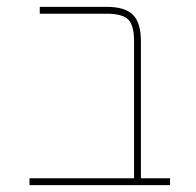

<svg xmlns="http://www.w3.org/2000/svg" viewBox="-20 -540 572 560"><path d="M371 -420Q371 -466 354 -483Q337 -500 291 -500H96V-520H291Q345 -520 368 -496.5Q391 -473 391 -420V-20H476V0H66V-20H371Z"/></svg>

Font: M PLUS 1p Thin
Style: Regular
Weight: 250
Version: Version 1.062